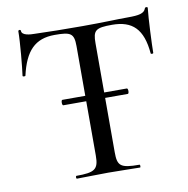

<svg xmlns="http://www.w3.org/2000/svg" viewBox="-75 -727 782 800"><g transform="rotate(-10 316.0 -327.0)"><path d="M589 -650C582 -629 559 -625 513 -625C461 -625 413 -622 320 -622C245 -622 176 -623 118 -625C100 -625 64 -627 64 -647C64 -654 53 -653 53 -647C53 -601 43 -496 38 -461C38 -457 50 -457 50 -460C73 -561 116 -606 199 -606C267 -606 281 -599 281 -544V-334H184C178 -334 178 -311 184 -311H281V-81C281 -23 265 -12 187 -12C183 -12 183 0 187 0C223 0 270 -2 320 -2C373 -2 417 0 454 0C457 0 457 -12 454 -12C373 -12 361 -23 361 -81V-311H457C463 -311 463 -334 457 -334H361V-542C361 -597 372 -606 442 -606C528 -606 571 -565 580 -461C580 -457 591 -457 591 -461C591 -493 596 -608 601 -650C601 -655 590 -655 589 -650Z"/></g></svg>

Font: Cormorant Infant Book
Style: Regular
Weight: 500
Designer: Christian Thalmann (Catharsis Fonts)
Version: Version 1.000;PS 002.000;hotconv 1.0.88;makeotf.lib2.5.64775